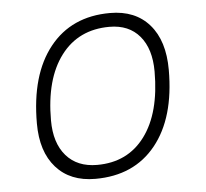

<svg xmlns="http://www.w3.org/2000/svg" viewBox="-44 -573 674 629"><g transform="rotate(-5 293.0 -258.5)"><path d="M245.1 9.8Q162.6 9.8 116.2 -42.5Q69.8 -94.7 69.8 -187.5Q69.8 -347.7 141.4 -437.5Q212.9 -527.3 339.8 -527.3Q422.9 -527.3 469.2 -474.1Q515.6 -420.9 515.6 -325.2Q515.6 -167.5 444.1 -78.9Q372.6 9.8 245.1 9.8ZM254.9 -35.2Q355.5 -35.2 412.1 -111.3Q468.8 -187.5 468.8 -323.7Q468.8 -398.4 433.3 -440.4Q397.9 -482.4 334 -482.4Q231.9 -482.4 174.3 -406Q116.7 -329.6 116.7 -193.8Q116.7 -119.1 153.3 -77.1Q189.9 -35.2 254.9 -35.2Z"/></g></svg>

Font: Cascadia Code ExtraLight
Style: Italic
Weight: 200
Italic angle: -10°
Monospace: yes
Designer: Aaron Bell
Foundry: Saja Typeworks
Version: Version 2404.023; ttfautohint (v1.8.4)